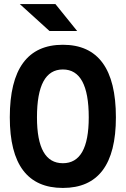

<svg xmlns="http://www.w3.org/2000/svg" viewBox="-20 -926 626 956"><path d="M293 9.8C468.3 9.8 557.1 -106.4 557.1 -341.8C557.1 -583 468.3 -703.1 293 -703.1C117.7 -703.1 28.8 -583 28.8 -341.8C28.8 -106.4 117.7 9.8 293 9.8ZM293 -113.3C207 -113.3 164.1 -189 164.1 -341.8C164.1 -501 207 -580.1 293 -580.1C378.9 -580.1 421.9 -501 421.9 -341.8C421.9 -189 378.9 -113.3 293 -113.3ZM226.6 -771.5H364.3L255.9 -905.8H78.6Z"/></svg>

Font: Cascadia Mono NF
Style: Bold
Weight: 700
Monospace: yes
Designer: Aaron Bell
Foundry: Saja Typeworks
Version: Version 2404.023